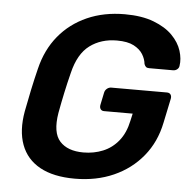

<svg xmlns="http://www.w3.org/2000/svg" viewBox="-52 -761 809 822"><g transform="rotate(5 353.0 -350.0)"><path d="M299 10Q207 10 149 -22Q91 -54 68.5 -114.5Q46 -175 61 -259Q69 -302 79.5 -351.5Q90 -401 101 -445Q121 -528 169.5 -587Q218 -646 290 -678Q362 -710 452 -710Q525 -710 576 -690.5Q627 -671 657 -640.5Q687 -610 698 -575Q709 -540 704 -510Q703 -501 695.5 -495Q688 -489 678 -489H575Q566 -489 561.5 -493Q557 -497 554 -505Q552 -526 539.5 -546.5Q527 -567 500.5 -581Q474 -595 428 -595Q360 -595 311.5 -559Q263 -523 243 -440Q232 -397 222.5 -352.5Q213 -308 205 -264Q191 -179 224.5 -142Q258 -105 326 -105Q371 -105 410 -121Q449 -137 476.5 -171Q504 -205 515 -258L522 -289H399Q389 -289 384 -296Q379 -303 381 -314L392 -367Q394 -378 402.5 -385Q411 -392 421 -392H660Q671 -392 676 -385Q681 -378 679 -367L657 -262Q640 -178 590 -117Q540 -56 465.5 -23Q391 10 299 10Z"/></g></svg>

Font: Rubik Light Medium
Style: Italic
Weight: 500
Italic angle: -12°
Version: Version 2.104